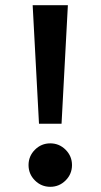

<svg xmlns="http://www.w3.org/2000/svg" viewBox="-20 -720 388 740"><path d="M173.8 0Q139.2 0 114.6 -24.6Q90 -49.2 90 -83.8Q90 -118.2 114.6 -142.9Q139.2 -167.5 173.8 -167.5Q208.2 -167.5 232.9 -142.9Q257.5 -118.2 257.5 -83.8Q257.5 -49.2 232.9 -24.6Q208.2 0 173.8 0ZM105.9 -700H241.6L217.2 -243H130.3Z"/></svg>

Font: Space Cowgirl
Style: Regular
Weight: 400
Designer: Valery Marier
Foundry: Valery Marier
Version: Version 1.000